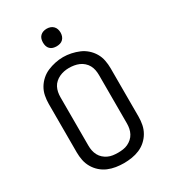

<svg xmlns="http://www.w3.org/2000/svg" viewBox="-226 -1061 1052 1183"><g transform="rotate(-30 300.0 -470.0)"><path d="M300 8Q272 8 243.5 3.5Q215 -1 189 -12Q163 -23 141.5 -42Q120 -61 105.5 -86Q91 -111 85.5 -139Q80 -167 80 -195V-540Q80 -568 85.5 -596.5Q91 -625 105.5 -649.5Q120 -674 141.5 -693Q163 -712 189 -723Q215 -734 243.5 -740Q272 -746 300 -746Q328 -746 356.5 -740Q385 -734 411 -723Q437 -712 458.5 -693Q480 -674 494.5 -649.5Q509 -625 514.5 -596.5Q520 -568 520 -540V-195Q520 -167 514.5 -139Q509 -111 494.5 -86Q480 -61 458.5 -42Q437 -23 411 -12Q385 -1 356.5 3.5Q328 8 300 8ZM300 -66Q318 -66 336 -68.5Q354 -71 370 -78.5Q386 -86 399.5 -98Q413 -110 421.5 -126Q430 -142 433.5 -159.5Q437 -177 437 -195V-540Q437 -558 433.5 -576Q430 -594 421.5 -609.5Q413 -625 399 -637.5Q385 -650 368.5 -657Q352 -664 334 -667Q316 -670 298 -670Q280 -670 262.5 -666.5Q245 -663 229 -655.5Q213 -648 199.5 -636Q186 -624 178 -608.5Q170 -593 166.5 -575.5Q163 -558 163 -540V-195Q163 -177 166.5 -159.5Q170 -142 178.5 -126Q187 -110 200.5 -98Q214 -86 230 -78.5Q246 -71 264 -68.5Q282 -66 300 -66ZM300 -823Q287 -823 275 -826.5Q263 -830 254 -839Q245 -848 241.5 -860Q238 -872 238 -885Q238 -898 241.5 -910Q245 -922 254 -931Q263 -940 275 -944Q287 -948 300 -948Q313 -948 325 -944Q337 -940 346 -931Q355 -922 359 -910Q363 -898 363 -885Q363 -872 359 -860Q355 -848 346 -839Q337 -830 325 -826.5Q313 -823 300 -823Z"/></g></svg>

Font: Iosevka Curly Extended
Style: Regular
Weight: 400
Width: 7
Monospace: yes
Designer: Belleve Invis
Foundry: Belleve Invis
Version: Version 11.1.0; ttfautohint (v1.8.3)